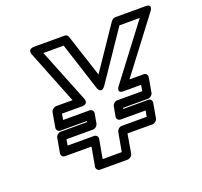

<svg xmlns="http://www.w3.org/2000/svg" viewBox="-130 -884 1112 1058"><g transform="rotate(-20 426.0 -355.5)"><path d="M464 -404 655 -686H774L538 -375C538 -375 506 -337 553 -337H655L649 -302H502C487 -302 475 -288 473 -277L463 -221C460 -206 472 -196 483 -196H630L624 -161H477C462 -161 450 -147 448 -136L428 -25H316L336 -136C339 -151 326 -161 315 -161H160L166 -196H322C337 -196 349 -210 351 -221L361 -277C364 -292 351 -302 340 -302H185L191 -337H306C306 -337 350 -334 334 -374L209 -686H328L419 -404C419 -404 434 -360 464 -404ZM454 -471 372 -722C369 -730 362 -736 352 -736H175C128 -736 147 -699 147 -699L271 -387H175C164 -387 148 -377 145 -362L130 -277C128 -266 136 -252 151 -252H306L305 -246H150C139 -246 124 -236 121 -221L106 -136C104 -125 111 -111 126 -111H282L262 0C260 11 268 25 283 25H444C455 25 471 15 474 0L493 -111H640C651 -111 666 -121 669 -136L684 -221C686 -232 679 -246 664 -246H517L518 -252H665C676 -252 691 -262 694 -277L709 -362C711 -373 704 -387 689 -387H605L841 -698C872 -738 826 -736 826 -736H649C640 -736 630 -730 624 -722Z"/></g></svg>

Font: Asimov
Style: WidOuIt
Weight: 500
Designer: Google
Version: Version 2.000980; 2014